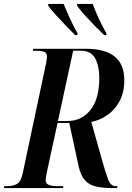

<svg xmlns="http://www.w3.org/2000/svg" viewBox="-49 -964 679 984"><path d="M-29 0 -27 -10H-11Q17 -10 37.5 -21Q58 -32 67 -74L187 -639Q192 -667 192 -674Q192 -693 177 -698.5Q162 -704 136 -704H119L121 -714H392Q588 -714 588 -554Q588 -491 564 -446Q540 -401 501.5 -374.5Q463 -348 419 -339L475 -140Q492 -79 505 -44.5Q518 -10 544 -10H553L551 0H532Q479 0 443.5 -8Q408 -16 386.5 -40Q365 -64 354 -111L306 -334H246L191 -81Q185 -52 185 -40Q185 -23 201 -16.5Q217 -10 244 -10H276L274 0ZM298 -344Q370 -344 415 -401Q460 -458 460 -565Q460 -625 439 -664.5Q418 -704 365 -704H326L248 -344ZM336 -784Q315 -805 288.5 -832.5Q262 -860 237.5 -887Q213 -914 198 -935V-944H277Q290 -912 309 -870Q328 -828 348 -794V-784ZM485 -784Q463 -805 436.5 -832Q410 -859 385.5 -886Q361 -913 346 -935V-944H426Q438 -911 457 -869.5Q476 -828 496 -794V-784Z"/></svg>

Font: Noto Serif Display Condensed SemiBold
Style: Italic
Weight: 600
Width: 3
Italic angle: -12°
Designer: Monotype Design Team
Foundry: Monotype Imaging Inc.
Version: Version 2.009